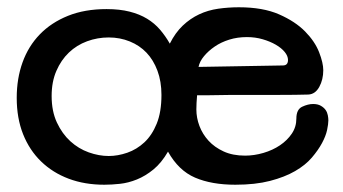

<svg xmlns="http://www.w3.org/2000/svg" viewBox="-20 -497 944 528"><path d="M522 -235Q521 -224 520.5 -214Q520 -204 520 -196Q520 -173 528.5 -150.5Q537 -128 553.5 -110Q570 -92 595 -80.5Q620 -69 654 -69Q679 -69 704.5 -76.5Q730 -84 750 -97.5Q770 -111 782.5 -129.5Q795 -148 795 -171Q795 -196 811 -203.5Q827 -211 841 -211Q854 -211 862.5 -206Q871 -201 875.5 -194.5Q880 -188 881.5 -180Q883 -172 883 -166Q883 -156 879.5 -139.5Q876 -123 865.5 -103.5Q855 -84 837.5 -63.5Q820 -43 791.5 -26.5Q763 -10 722.5 0.5Q682 11 627 11Q562 11 516.5 -8.5Q471 -28 442 -80Q424 -49 402 -31Q380 -13 356.5 -3.5Q333 6 310 8.5Q287 11 267 11Q213 11 169 -5.5Q125 -22 93 -53Q61 -84 43.5 -128Q26 -172 26 -228Q26 -281 42 -325.5Q58 -370 89.5 -402.5Q121 -435 167 -453.5Q213 -472 273 -472Q309 -472 336.5 -465Q364 -458 384.5 -445.5Q405 -433 420 -415.5Q435 -398 447 -377Q462 -407 482.5 -426.5Q503 -446 527.5 -457.5Q552 -469 580 -473Q608 -477 637 -477Q703 -477 747.5 -457.5Q792 -438 819 -410.5Q846 -383 857.5 -353.5Q869 -324 869 -304Q869 -278 858 -258Q847 -238 828 -237Q795 -236 745.5 -236Q696 -236 642 -236Q634 -236 618 -236Q602 -236 584 -235.5Q566 -235 549 -235Q532 -235 522 -235ZM279 -394Q248 -394 219.5 -383.5Q191 -373 169.5 -352.5Q148 -332 135 -302Q122 -272 122 -233Q122 -191 136.5 -160Q151 -129 173.5 -108.5Q196 -88 224 -78Q252 -68 279 -68Q304 -68 330 -77Q356 -86 377 -105.5Q398 -125 411 -157Q424 -189 424 -236Q424 -273 413 -302.5Q402 -332 383 -352Q364 -372 337 -383Q310 -394 279 -394ZM758 -317Q772 -317 772 -332Q772 -343 763 -354Q754 -365 738.5 -374Q723 -383 702.5 -389Q682 -395 659 -395Q633 -395 610.5 -388Q588 -381 570.5 -369Q553 -357 541 -342.5Q529 -328 526 -313Z"/></svg>

Font: Life Savers ExtraBold
Style: Regular
Weight: 800
Designer: Pablo Impallari, Rodrigo Fuenzalida, Brenda Gallo
Foundry: Pablo Impallari, Rodrigo Fuenzalida, Brenda Gallo
Version: Version 3.001; ttfautohint (v0.95) -l 8 -r 50 -G 200 -x 14 -